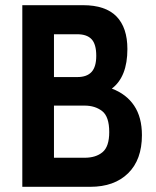

<svg xmlns="http://www.w3.org/2000/svg" viewBox="-20 -720 603 740"><path d="M66 0V-700H300Q386.5 -700 428.8 -656.8Q471 -613.5 471 -531Q471 -424 411 -378.5Q467 -357.5 497 -312.8Q527 -268 527 -199Q527 -104.5 473.8 -52.2Q420.5 0 328 0ZM188 -423H278Q315 -423 333 -442.8Q351 -462.5 351 -505Q351 -549.5 333 -568.8Q315 -588 278 -588H188ZM188 -112H306Q349.5 -112 375.2 -133.5Q401 -155 401 -211Q401 -270.5 373.8 -291.8Q346.5 -313 306 -313H188Z"/></svg>

Font: Cabin Condensed
Style: Bold
Weight: 700
Width: 3
Designer: Pablo Impallari
Foundry: Pablo Impallari. http://www.impallari.com Igino Marini. http://www.ikern.com
Version: Version 3.001; ttfautohint (v1.8.3)